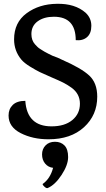

<svg xmlns="http://www.w3.org/2000/svg" viewBox="-20 -717 559 1009"><path d="M491 -209Q491 -112 421.5 -48.5Q352 15 235 15Q152 15 88.5 -17.5Q25 -50 25 -110Q25 -144 47 -165.5Q69 -187 113 -187Q122 -53 251 -53Q320 -53 360 -86Q400 -119 400 -172Q400 -224 356 -256Q332 -273 312 -283Q292 -293 251 -310.5Q210 -328 189.5 -338Q169 -348 138 -367Q107 -386 92 -404Q54 -450 54 -510Q54 -599 120 -647.5Q186 -696 279 -697Q374 -699 430 -650Q460 -622 460 -581.5Q460 -541 437 -521.5Q414 -502 378 -506Q378 -629 263 -629Q211 -629 178 -605Q145 -581 145 -538Q145 -505 164 -484Q172 -476 177 -470.5Q182 -465 194.5 -457.5Q207 -450 213 -446Q219 -442 234.5 -434.5Q250 -427 256 -424Q285 -414 306 -403Q407 -359 449 -320Q491 -281 491 -209ZM231 271Q225 274 214.5 265Q204 256 204 250Q244 222 259 165Q233 162 217 142.5Q201 123 201 94.5Q201 66 219.5 47Q238 28 269 28Q300 28 319 47.5Q338 67 338 108.5Q338 150 303.5 202.5Q269 255 231 271Z"/></svg>

Font: Karma SemiBold
Style: Regular
Weight: 600
Designer: Joana Correia
Foundry: Indian Type Foundry
Version: Version 1.202;PS 1.0;hotconv 1.0.78;makeotf.lib2.5.61930; tt